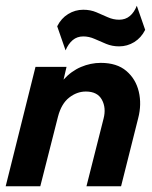

<svg xmlns="http://www.w3.org/2000/svg" viewBox="-26 -650 532 670"><path d="M-6.2 0 97.9 -416.7H206.2L195.8 -372.2Q222.9 -402.1 256.6 -416.3Q290.3 -430.6 325.7 -430.6Q381.9 -430.6 414.9 -402.4Q447.9 -374.3 458.3 -330.2Q468.8 -286.1 456.2 -237.5L396.5 0H275.7L335.4 -236.1Q345.1 -273.6 329.5 -302.1Q313.9 -330.6 273.6 -330.6Q242.4 -330.6 215.3 -309.4Q188.2 -288.2 176.4 -243.1L114.6 0ZM202.8 -474.3 173.6 -558.3Q187.5 -586.1 211.8 -601Q236.1 -616 264.6 -616Q289.6 -616 310.1 -607.3Q330.6 -598.6 350 -589.9Q369.4 -581.2 389.6 -581.2Q411.8 -581.2 427.1 -594.1Q442.4 -606.9 451.4 -629.9L480.6 -545.8Q466.7 -518.1 442.4 -503.1Q418.1 -488.2 389.6 -488.2Q365.3 -488.2 344.4 -496.9Q323.6 -505.6 304.2 -514.2Q284.7 -522.9 264.6 -522.9Q243.1 -522.9 227.8 -510.1Q212.5 -497.2 202.8 -474.3Z"/></svg>

Font: Afacad
Style: Bold Italic
Weight: 700
Italic angle: -14°
Designer: Kristian Moeller
Foundry: Dicotype
Version: Version 1.000; ttfautohint (v1.8.4.7-5d5b)